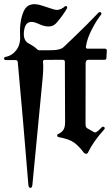

<svg xmlns="http://www.w3.org/2000/svg" viewBox="-29 -735 539 921"><path d="M46.4 -446.8H-1.5Q-8.8 -446.8 -9.3 -453.6Q-9.3 -460.9 -3.4 -461.9Q28.3 -467.3 49.3 -494.6Q70.3 -522 67.4 -565.9Q64 -635.3 85.4 -682.4Q106.9 -729.5 171.4 -708.5Q207 -696.3 230 -689.5Q252.9 -682.6 275.4 -698.7Q285.2 -709 291 -704.6Q296.9 -700.2 287.6 -687Q270 -657.7 241.9 -625.2Q213.9 -592.8 154.8 -621.1Q97.7 -647.5 87.6 -595Q77.6 -542.5 108.9 -526.4Q139.2 -509.8 148.4 -499Q153.8 -493.7 159.7 -493.7L215.8 -494.1Q259.8 -494.1 275.4 -508.5Q291 -522.9 332.5 -563Q393.6 -621.6 443.4 -674.3Q447.3 -678.7 454.1 -675.8Q460.4 -669.9 456.1 -665Q433.6 -637.2 410.9 -592.8Q388.2 -548.3 383.3 -511.7Q382.3 -506.8 383.8 -504.4Q386.7 -501.5 390.6 -501.5H475.1Q478.5 -501.5 481 -499Q483.4 -495.6 483.4 -492.7L481.4 -456.1Q480.5 -448.2 473.1 -448.2H395Q382.3 -447.3 381.8 -433.1L381.3 -140.1Q381.3 -125 388.7 -120.1L423.8 -100.1Q433.1 -96.2 458 -123.5Q464.4 -129.9 470.5 -125.5Q476.6 -121.1 470.7 -113.8Q418.5 -56.6 392.1 -1.5Q385.7 7.3 374 -1.5Q349.6 -34.2 326.4 -51Q303.2 -67.9 253.4 -77.1Q245.6 -78.6 245.6 -84Q244.6 -90.3 251 -92.8Q262.7 -97.2 272.9 -109.1Q283.2 -121.1 283.2 -148.9L282.2 -439.9Q282.2 -442.9 279.8 -445.3Q277.3 -447.8 272 -448.2L185.1 -447.8Q181.6 -447.8 179.2 -445.3Q176.8 -442.9 177.2 -439Q180.2 -411.6 175.8 -362.8L126.5 150.9Q124.5 167.5 116.2 166.3Q107.9 165 106.9 149.9Q94.7 0.5 82 -148.4Q69.8 -292.5 56.2 -437.5Q55.7 -441.4 53 -444.1Q50.3 -446.8 46.4 -446.8Z"/></svg>

Font: Bertholdr Mainzer Fraktur
Style: Regular
Weight: 400
Designer: Peter Wiegel, original typeface by Carl Albert Fahrenwaldt 1901
Foundry: Peter Wiegel
Version: Version 1.000 2010 initial release